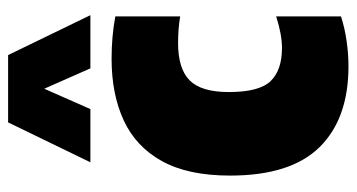

<svg xmlns="http://www.w3.org/2000/svg" viewBox="-218 -630 859 462"><g transform="rotate(-90 211.0 -398.5)"><path d="M283 11Q157 11 88.5 -58.5Q20 -128 20 -274Q20 -375 54.8 -437.8Q89.5 -500.5 152.8 -529.8Q216 -559 301 -559Q355 -559 403 -550V-394Q388 -396.5 371.5 -397.8Q355 -399 339 -399Q277 -399 249 -371Q221 -343 221 -277Q221 -203.5 247.5 -176.2Q274 -149 327 -149Q359.5 -149 403 -163V-7Q375.5 2 344 6.5Q312.5 11 283 11ZM52 -610 148 -808H310L406 -610H278L229 -721L180 -610Z"/></g></svg>

Font: Encode Sans Cnd Black
Style: Regular
Weight: 900
Width: 3
Designer: Multiple Designers
Foundry: Impallari Type
Version: Version 3.002; ttfautohint (v1.8.3) -l 8 -r 50 -G 200 -x 14 